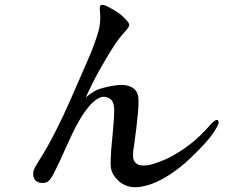

<svg xmlns="http://www.w3.org/2000/svg" viewBox="-20 -728 1040 795"><path d="M448 -373Q490 -380 512 -372.5Q534 -365 543.5 -351Q553 -337 553.5 -314Q554 -291 551 -258Q548 -230 544.5 -198Q541 -166 537 -139.5Q533 -113 532 -105.5Q531 -98 531 -80.5Q531 -63 543 -52Q555 -41 580 -43Q596 -43 620 -51Q644 -59 666 -68.5Q688 -78 716 -95.5Q744 -113 767.5 -131Q791 -149 813 -171Q835 -193 847 -207Q859 -221 867.5 -227Q876 -233 880.5 -231Q885 -229 885 -220Q885 -214 878 -201.5Q871 -189 859 -171.5Q847 -154 819 -124Q791 -94 758 -63.5Q725 -33 685 -6.5Q645 20 610.5 32.5Q576 45 549 47Q522 49 498.5 39Q475 29 456.5 5.5Q438 -18 438 -47Q438 -76 441 -114Q442 -126 447.5 -185Q453 -244 453 -270.5Q453 -297 444 -310.5Q435 -324 413.5 -327Q392 -330 361 -301Q339 -279 316 -242Q293 -205 268 -150L229 -64Q212 -28 200 -5Q188 18 176 25Q164 32 145.5 28.5Q127 25 121 10.5Q115 -4 119 -21Q123 -34 141.5 -63Q160 -92 176.5 -121Q193 -150 218.5 -201Q244 -252 270 -311L313 -409Q350 -494 356.5 -509.5Q363 -525 377 -565Q391 -605 393 -625Q396 -645 395 -662L393 -691Q393 -703 396.5 -706Q400 -709 410 -707Q420 -705 443 -691.5Q466 -678 475.5 -671Q485 -664 500 -648Q516 -633 515 -623Q514 -615 498 -597.5Q482 -580 469.5 -563.5Q457 -547 437 -514.5Q417 -482 391 -436Q365 -390 335 -325Q357 -343 377 -353.5Q397 -364 448 -373Z"/></svg>

Font: ChillKai
Style: Regular
Weight: 400
Designer: ChillType
Foundry: 寒蝉字型
Version: Version 2.000